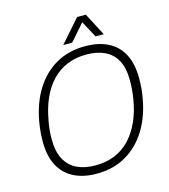

<svg xmlns="http://www.w3.org/2000/svg" viewBox="-126 -968 953 1080"><g transform="rotate(-15 350.0 -428.0)"><path d="M304 12Q225 12 169.5 -17Q114 -46 85 -102Q56 -158 56 -240Q56 -268 58.5 -297Q61 -326 66 -355Q85 -461 133 -537.5Q181 -614 254.5 -656Q328 -698 424 -698Q504 -698 559.5 -669Q615 -640 643.5 -584Q672 -528 672 -446Q672 -418 670 -389.5Q668 -361 662 -331Q644 -226 595.5 -149Q547 -72 473.5 -30Q400 12 304 12ZM309 -35Q372 -35 422.5 -56Q473 -77 510.5 -117Q548 -157 573.5 -213.5Q599 -270 610 -340Q613 -356 614.5 -369.5Q616 -383 617 -396Q618 -409 618.5 -421.5Q619 -434 619 -446Q619 -520 594.5 -564.5Q570 -609 525 -630Q480 -651 419 -651Q357 -651 306.5 -630Q256 -609 218 -569Q180 -529 155 -472.5Q130 -416 118 -346Q115 -331 113 -317Q111 -303 110 -290Q109 -277 108.5 -265Q108 -253 108 -241Q108 -168 133 -122.5Q158 -77 203 -56Q248 -35 309 -35ZM308 -736 424 -868H475L544 -736H496L434 -852H462L360 -736Z"/></g></svg>

Font: Archivo SemiCondensed Thin
Style: Italic
Weight: 250
Width: 4
Italic angle: -10°
Designer: Hector Gatti
Foundry: Omnibus-Type
Version: Version 2.001